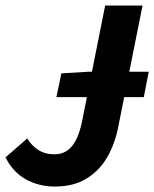

<svg xmlns="http://www.w3.org/2000/svg" viewBox="-25 -672 565 704"><path d="M181.8 -315.8 200 -403 299.9 -409H520.4L502.2 -315.8ZM175.8 12Q117.4 12 69.5 -14.7Q21.7 -41.4 -4.7 -95.1L75 -164.4Q90.4 -138.4 115.3 -122.3Q140.2 -106.2 174.3 -106.2Q214.2 -106.2 238.9 -136.1Q263.5 -165.9 276 -227.7L360.6 -651.8H497.7L408 -204.1Q396.4 -145 368.3 -95.9Q340.2 -46.9 292.6 -17.5Q245 12 175.8 12Z"/></svg>

Font: Source Sans 3 VF
Style: Italic
Weight: 200
Italic angle: -11°
Designer: Paul D. Hunt
Foundry: Adobe Systems Incorporated
Version: Version 3.042;hotconv 1.0.118;makeotfexe 2.5.65603